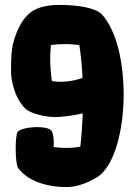

<svg xmlns="http://www.w3.org/2000/svg" viewBox="-20 -740 550 784"><path d="M485 -355C485 -473 461 -590 414 -658C409 -666 403 -674 395 -682L394 -683C368 -708 299 -720 222 -720C161 -720 128 -705 110 -693C69 -665 49 -614 37 -575C25 -536 25 -489 25 -449C25 -419 36 -344 83 -297C105 -275 169 -262 205 -262C231 -262 280 -268 318 -277C316 -231 313 -185 308 -141C292 -138 273 -136 250 -136C237 -136 217 -137 199 -140C201 -171 198 -190 192 -203C186 -216 160 -221 132 -221C98 -221 59 -213 51 -200C47 -194 44 -159 44 -140C44 -89 48 -61 56 -51C100 4 180 24 250 24C294 24 337 7 374 -15L379 -18C385 -22 391 -27 395 -31C457 -91 485 -231 485 -355ZM192 -409C188 -436 185 -467 185 -498C185 -518 186 -537 188 -556C208 -559 229 -560 248 -560C269 -560 286 -558 304 -556C310 -516 315 -471 317 -422C274 -406 227 -403 192 -409Z"/></svg>

Font: Manosque
Style: Regular
Weight: 400
Designer: Ariel Martín Pérez
Foundry: Ariel Martín Pérez
Version: Version 1.005;hotconv 1.0.109;makeotfexe 2.5.65596